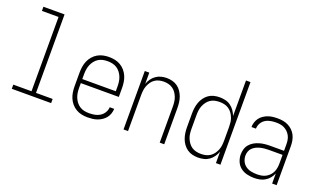

<svg xmlns="http://www.w3.org/2000/svg" viewBox="-77 -1166 2655 1605"><g transform="rotate(20 1250.0 -363.5)"><path d="M425 0H75V-37H237V-698H89V-735H277V-37H425Z M750 8Q724 8 697.5 2.5Q671 -3 648 -16.5Q625 -30 607.5 -50.5Q590 -71 579.5 -95.5Q569 -120 565 -146.5Q561 -173 561 -200V-320Q561 -347 565 -373.5Q569 -400 579.5 -424.5Q590 -449 607.5 -469.5Q625 -490 648 -503.5Q671 -517 697 -522.5Q723 -528 750 -528Q777 -528 803 -522.5Q829 -517 852 -503.5Q875 -490 892.5 -469.5Q910 -449 920.5 -424.5Q931 -400 935 -373.5Q939 -347 939 -320V-242H601V-200Q601 -178 604 -157Q607 -136 615 -116Q623 -96 636.5 -78.5Q650 -61 668 -49.5Q686 -38 707.5 -33.5Q729 -29 750 -29Q776 -29 801 -33.5Q826 -38 847.5 -51.5Q869 -65 882.5 -87.5Q896 -110 897 -135H937Q936 -113 929 -92Q922 -71 908.5 -54Q895 -37 876.5 -24.5Q858 -12 837 -4.5Q816 3 794 5.5Q772 8 750 8ZM601 -278H899V-320Q899 -342 896 -363Q893 -384 885 -404Q877 -424 863.5 -441.5Q850 -459 832 -470.5Q814 -482 793 -486.5Q772 -491 750 -491Q728 -491 707 -486.5Q686 -482 668 -470.5Q650 -459 636.5 -441.5Q623 -424 615 -404Q607 -384 604 -363Q601 -342 601 -320Z M1069 0V-520H1109V-420Q1117 -444 1132 -465Q1147 -486 1167.5 -500.5Q1188 -515 1212.5 -521.5Q1237 -528 1262 -528Q1288 -528 1313 -521.5Q1338 -515 1358.5 -500.5Q1379 -486 1393.5 -464.5Q1408 -443 1416.5 -419.5Q1425 -396 1428 -370.5Q1431 -345 1431 -320V0H1391V-320Q1391 -341 1388.5 -362Q1386 -383 1378.5 -402.5Q1371 -422 1359 -439.5Q1347 -457 1329.5 -469Q1312 -481 1291.5 -486Q1271 -491 1250 -491Q1229 -491 1208.5 -486Q1188 -481 1170.5 -469Q1153 -457 1141 -439.5Q1129 -422 1121.5 -402.5Q1114 -383 1111.5 -362Q1109 -341 1109 -320V0Z M1734 8Q1708 8 1683 2Q1658 -4 1637 -18.5Q1616 -33 1600.5 -54.5Q1585 -76 1576.5 -100Q1568 -124 1564.5 -149Q1561 -174 1561 -200V-320Q1561 -346 1564.5 -371Q1568 -396 1576.5 -420Q1585 -444 1600.5 -465.5Q1616 -487 1637 -501.5Q1658 -516 1683 -522Q1708 -528 1734 -528Q1759 -528 1784.5 -522Q1810 -516 1831 -501Q1852 -486 1867 -464.5Q1882 -443 1891 -419V-735H1931V0H1891V-101Q1882 -77 1867 -55.5Q1852 -34 1831 -19Q1810 -4 1784.5 2Q1759 8 1734 8ZM1746 -29Q1767 -29 1788 -33.5Q1809 -38 1827 -50Q1845 -62 1857.5 -79.5Q1870 -97 1878 -116.5Q1886 -136 1888.5 -157.5Q1891 -179 1891 -200V-320Q1891 -341 1888.5 -362.5Q1886 -384 1878 -403.5Q1870 -423 1857.5 -440.5Q1845 -458 1827 -470Q1809 -482 1788 -486.5Q1767 -491 1746 -491Q1725 -491 1704 -486.5Q1683 -482 1665 -470Q1647 -458 1634.5 -440.5Q1622 -423 1614 -403.5Q1606 -384 1603.5 -362.5Q1601 -341 1601 -320V-200Q1601 -179 1603.5 -157.5Q1606 -136 1614 -116.5Q1622 -97 1634.5 -79.5Q1647 -62 1665 -50Q1683 -38 1704 -33.5Q1725 -29 1746 -29Z M2233 8Q2201 8 2169 0.5Q2137 -7 2111.5 -27Q2086 -47 2073.5 -77.5Q2061 -108 2061 -140Q2061 -164 2068 -187.5Q2075 -211 2091 -229.5Q2107 -248 2128 -260Q2149 -272 2172.5 -279Q2196 -286 2220 -288.5Q2244 -291 2268 -291H2391V-348Q2391 -367 2388 -386Q2385 -405 2376 -422.5Q2367 -440 2353.5 -453.5Q2340 -467 2323 -476Q2306 -485 2287 -488Q2268 -491 2249 -491Q2224 -491 2199 -486.5Q2174 -482 2153 -468.5Q2132 -455 2119.5 -432.5Q2107 -410 2107 -385H2067Q2067 -407 2074 -428Q2081 -449 2093.5 -466Q2106 -483 2124.5 -495.5Q2143 -508 2163.5 -515.5Q2184 -523 2205.5 -525.5Q2227 -528 2249 -528Q2273 -528 2297 -524Q2321 -520 2343 -509Q2365 -498 2382.5 -481Q2400 -464 2411 -442.5Q2422 -421 2426.5 -396.5Q2431 -372 2431 -348V0H2391V-90Q2382 -67 2366 -47.5Q2350 -28 2328.5 -15Q2307 -2 2282.5 3Q2258 8 2233 8ZM2245 -29Q2265 -29 2285 -32.5Q2305 -36 2322.5 -45.5Q2340 -55 2354 -69.5Q2368 -84 2376.5 -102.5Q2385 -121 2388 -140.5Q2391 -160 2391 -180V-255H2268Q2249 -255 2230 -253Q2211 -251 2193 -246.5Q2175 -242 2158 -233.5Q2141 -225 2127.5 -212Q2114 -199 2107.5 -180.5Q2101 -162 2101 -143Q2101 -117 2112.5 -93Q2124 -69 2145.5 -54Q2167 -39 2193 -34Q2219 -29 2245 -29Z"/></g></svg>

Font: Iosevka Term Curly Extralight
Style: Regular
Weight: 200
Designer: Belleve Invis
Foundry: Belleve Invis
Version: Version 32.3.0